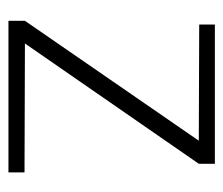

<svg xmlns="http://www.w3.org/2000/svg" viewBox="-58 -484 541 466"><g transform="rotate(90 213.0 -250.5)"><path d="M377 -501H39V-463L321 -462L30 -40V0H398V-39L85 -40L377 -462Z"/></g></svg>

Font: Advent Pro Light
Style: Regular
Weight: 300
Version: Version 3.000